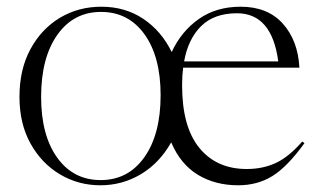

<svg xmlns="http://www.w3.org/2000/svg" viewBox="-20 -542 951 572"><path d="M887 -115.5Q836 -45 791.5 -17.5Q747 10 689.5 10Q621 10 569.2 -21.5Q517.5 -53 490 -118Q455.5 -56.5 400 -23.2Q344.5 10 279 10Q213.5 10 158.8 -22.5Q104 -55 71 -114.2Q38 -173.5 38 -253.5Q38 -335 70.5 -395.2Q103 -455.5 158.2 -488.8Q213.5 -522 282 -522Q353 -522 407 -485.8Q461 -449.5 491.5 -387Q520 -448.5 572 -485.2Q624 -522 697 -522Q777 -522 822.2 -472Q867.5 -422 872 -340.5H525.5Q522.5 -316 522.5 -288Q522.5 -164 574 -101.2Q625.5 -38.5 715 -38.5Q763 -38.5 801.8 -56.5Q840.5 -74.5 880.5 -120.5ZM280 -5.5Q362 -5.5 410.2 -73.8Q458.5 -142 458.5 -258.5Q458.5 -373 410.5 -439.8Q362.5 -506.5 281 -506.5Q199 -506.5 150.8 -438.2Q102.5 -370 102.5 -253.5Q102.5 -139 150.5 -72.2Q198.5 -5.5 280 -5.5ZM686 -502.5Q618 -502.5 579.2 -464.2Q540.5 -426 528.5 -359H809Q790 -502.5 686 -502.5Z"/></svg>

Font: Newsreader 72pt Light
Style: Regular
Weight: 300
Designer: Hugues Gentile
Foundry: Production Type
Version: Version 1.003; ttfautohint (v1.8.3)